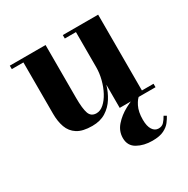

<svg xmlns="http://www.w3.org/2000/svg" viewBox="-156 -599 945 965"><g transform="rotate(-30 316.0 -117.0)"><path d="M583.7 152.6Q576.4 166.5 563.6 183.6Q550.8 200.7 526.2 213.1Q501.7 225.6 458.7 225.6Q409.4 225.6 372.7 205.1Q335.9 184.6 335.9 139.6Q335.9 99.6 363.3 68.5Q390.6 37.4 430.7 15.7Q470.7 -5.9 508.5 -17.1L514.9 -4.9Q499.3 4.2 484.1 34.2Q469 64.2 469 109.4Q469 147.7 482.1 167.7Q495.1 187.7 516.6 187.7Q535.9 187.7 547.6 175.2Q559.3 162.6 569.3 144.5ZM233.4 -460V-153.8Q233.4 -90.8 243.4 -62.7Q253.4 -34.7 284.4 -34.7Q306.9 -34.7 327.4 -52.9Q347.9 -71 363.9 -100.8Q379.9 -130.6 389 -166.1Q398.2 -201.7 398.2 -236.3V-439.9H333.5V-460H538.6V-20H606V0H398.2V-134.3Q387.5 -96.9 366.8 -64Q346.2 -31 313.6 -10.5Q281 10 234.4 10Q179 10 148.3 -9.6Q117.7 -29.3 105.5 -63.5Q93.3 -97.7 93.3 -141.1V-439.9H25.9V-460Z"/></g></svg>

Font: Bodoni* 11
Style: Bold
Weight: 700
Version: Version 2.000; ttfautohint (v1.8.1)